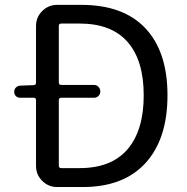

<svg xmlns="http://www.w3.org/2000/svg" viewBox="-20 -753 752 773"><path d="M216.8 -85.9Q216.8 -76.2 226.6 -76.2H300.8Q428.7 -76.2 493.7 -152.3Q558.6 -228.5 558.6 -369.1Q558.6 -509.8 493.7 -584Q428.7 -658.2 300.8 -658.2H226.6Q216.8 -658.2 216.8 -648.4V-420.9Q216.8 -411.1 226.6 -411.1H358.4Q369.1 -411.1 376.5 -403.3Q383.8 -395.5 383.8 -384.8Q383.8 -374 376.5 -366.7Q369.1 -359.4 358.4 -359.4H226.6Q216.8 -359.4 216.8 -349.6ZM125 -648.4Q125 -683.6 149.9 -708.5Q174.8 -733.4 210 -733.4H307.6Q476.6 -733.4 565.4 -639.2Q654.3 -544.9 654.3 -369.1Q654.3 -193.4 565.9 -96.7Q477.5 0 313.5 0H210Q174.8 0 149.9 -24.9Q125 -49.8 125 -85V-349.6Q125 -359.4 116.2 -359.4H60.5Q50.8 -359.4 43.9 -366.2Q37.1 -373 37.1 -383.3Q37.1 -393.6 43.9 -400.4Q50.8 -407.2 60.5 -408.2L116.2 -410.2Q125 -411.1 125 -419.9Z"/></svg>

Font: Gen Jyuu GothicX Regular
Style: Regular
Weight: 400
Designer: [Source Han Sans]
Ryoko NISHIZUKA  (kana & ideographs); Paul D. Hunt (Latin, Greek & Cyrillic); Wenlong ZHANG  (bopomofo
Version: Version 1.002.20150607